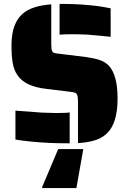

<svg xmlns="http://www.w3.org/2000/svg" viewBox="-20 -716 652 970"><path d="M423 -541Q377 -543 349 -543Q313 -543 281 -541V-696H306Q388 -696 476 -685Q504 -681 539 -674V-530Q506 -534 423 -541ZM374 -203Q374 -224 371 -233.5Q368 -243 361 -246.5Q354 -250 337 -252L214 -267Q105 -279 67 -338Q50 -363 44 -399Q38 -435 38 -487Q38 -598 95 -647Q141 -687 239 -694V-493Q239 -480 240 -471Q241 -462 244 -457Q247 -451 254 -448.5Q261 -446 275 -445L413 -428Q456 -422 483 -413Q510 -404 529 -385Q574 -338 574 -218Q574 -91 518 -40Q493 -17 457.5 -6.5Q422 4 374 7ZM135 -1Q84 -6 58 -11V-157Q117 -152 193 -147Q241 -145 261 -145Q315 -145 332 -148V8H321Q221 8 135 -1ZM193 229 274 37H400V42L366 234H193Z"/></svg>

Font: Saira Stencil
Style: Regular
Weight: 400
Designer: Hector Gatti with collaboration of the Omnibus-Type team
Foundry: Omnibus-Type
Version: Version 1.003